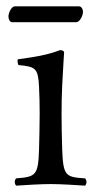

<svg xmlns="http://www.w3.org/2000/svg" viewBox="-20 -580 307 605"><path d="M219.9 -510C231.6 -510 241.5 -531 241.5 -543C241.5 -549 237.9 -560 228.9 -560H26.4C16.5 -560 6.6 -540 6.6 -528C6.6 -521 10.2 -510 18.3 -510ZM176 -109C174.9 -139 174 -189.5 174 -219.5C174 -249.5 174.5 -281 176 -311.3C178.5 -360.9 182 -415 182 -415C182 -419 177 -422 169 -422C140.5 -411 105 -402 36 -393C34 -387 36 -381 38 -375C92.5 -369.9 100 -365 103 -307C104.5 -277 105 -250.5 105 -220.5C105 -190.5 103.9 -139 103 -109C100.5 -26 92 -23 31 -18C25 -12 25 -1 31 5C57 3 110.3 0 140 0C171 0 218 3 248 5C254 -1 254 -12 248 -18C187 -22 179 -25 176 -109Z"/></svg>

Font: Libertinus Serif Display
Style: Regular
Weight: 400
Designer: Philipp H. Poll
Foundry: Khaled Hosny
Version: Version 6.1